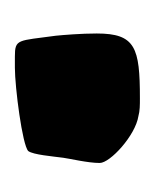

<svg xmlns="http://www.w3.org/2000/svg" viewBox="5 -213 208 258"><g transform="rotate(-90 109.0 -84.0)"><path d="M190 -113C183 -164 186 -168 162 -168C157 -168 152 -168 147 -168C121 -168 43 -158 35 -150C30 -143 28 -118 26 -103C25 -95 19 -70 19 -54C19 -40 56 -6 82 -2C89 0 97 0 106 0C174 0 193 -6 193 -58C193 -79 191 -103 190 -113Z"/></g></svg>

Font: Freckle Face
Style: Regular
Weight: 400
Designer: Astigmatic (AOETI)
Foundry: Astigmatic (AOETI)
Version: Version 1.000